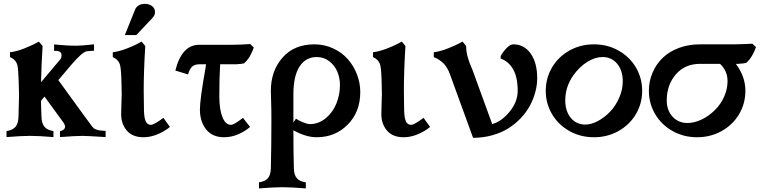

<svg xmlns="http://www.w3.org/2000/svg" viewBox="-20 -726 4032 1019"><path d="M14.6 1.5V-30.3Q47.4 -35.2 62.3 -53Q77.1 -70.8 78.1 -106Q81.1 -196.8 81.1 -220.7Q81.1 -238.3 79.1 -294.9Q76.7 -361.8 72.8 -377.9Q65.9 -407.2 39.6 -419.9Q36.6 -421.4 33.2 -422.9V-448.7Q66.4 -452.1 109.4 -469Q152.3 -485.8 186 -505.4L206.1 -481.9Q200.2 -393.1 197.8 -289.6L299.3 -410.2Q306.6 -418.9 306.6 -432.6Q306.6 -438.5 304.7 -442.9Q302.7 -447.3 299.6 -449.7Q296.4 -452.1 292.7 -453.6Q289.1 -455.1 284.7 -455.6Q280.3 -456.1 277.3 -456.1Q274.4 -456.1 270.5 -456.1L267.1 -455.6V-490.2Q331.5 -483.4 387.2 -483.4Q411.1 -483.4 479 -490.7V-457L441.9 -454.1Q417.5 -452.1 354 -377Q347.7 -369.1 325.2 -342.8Q302.7 -316.4 289.6 -300.8L427.2 -111.3Q447.3 -84 469.7 -53.7Q473.1 -49.3 477.1 -45.9Q481 -42.5 486.6 -40.3Q492.2 -38.1 495.8 -36.6Q499.5 -35.2 506.8 -34.2Q514.2 -33.2 517.1 -33Q520 -32.7 529.1 -32Q538.1 -31.2 540.5 -31.2V1.5Q439 -4.9 417.5 -4.9Q382.8 -4.9 298.3 1.5V-30.3Q309.1 -31.2 317.1 -37.8Q325.2 -44.4 325.2 -53.7Q325.2 -64.5 314.5 -78.6Q301.3 -96.7 267.8 -142.8Q234.4 -189 216.3 -213.4Q210 -205.6 197.3 -190.9Q197.8 -181.6 198.2 -162.6Q198.7 -143.6 199.2 -129.4Q199.7 -115.2 200.2 -106Q201.2 -70.8 216.3 -53Q231.4 -35.2 263.7 -30.3V1.5Q184.1 -4.9 139.2 -4.9Q94.2 -4.9 14.6 1.5Z M626 -225.6Q626 -255.4 624.5 -293.5Q624.5 -298.3 624 -308.1Q622.1 -369.1 615.2 -387.2Q605.5 -411.6 578.6 -422.9V-448.7Q611.8 -452.6 654.8 -469.2Q697.8 -485.8 731.4 -505.4L751 -481.9Q742.7 -349.1 742.7 -244.1Q742.7 -190.9 744.1 -139.6Q745.1 -99.6 753.7 -81.5Q762.2 -63.5 780.8 -63.5Q797.9 -63.5 847.2 -100.6L881.8 -52.2Q853.5 -28.8 815.9 -13.2Q778.3 2.4 741.7 2.4Q683.1 2.4 653.1 -33Q623 -68.4 623 -120.1Q623 -143.6 624.5 -178.2Q626 -212.9 626 -225.6ZM703.6 -540H642.6L697.8 -677.2Q702.1 -688 715.6 -696.8Q729 -705.6 748 -705.6Q772 -705.6 787.4 -693.4Q802.7 -681.2 802.7 -661.6Q802.7 -645 789.1 -631.3H789.6Q775.4 -616.7 746.6 -585.7Q717.8 -554.7 703.6 -540Z M1237.3 -384.8H1221.7H1199.7H1148.4Q1144 -313 1144 -215.3Q1144 -145.5 1160.4 -104.5Q1176.8 -63.5 1205.6 -63.5Q1222.7 -63.5 1269.5 -100.6L1307.1 -52.2Q1279.8 -28.3 1243.4 -12.9Q1207 2.4 1169.4 2.4Q1106.9 2.4 1074 -39.3Q1041 -81.1 1041 -144.5Q1041 -200.2 1071.8 -371.1L1071.3 -370.6Q1071.8 -374 1073.7 -384.8H1037.1Q1014.2 -384.8 1000.5 -373Q986.8 -361.3 978 -331.1L910.6 -351.6Q944.8 -488.3 1037.1 -488.3H1199.7Q1258.3 -488.3 1308.1 -492.2L1326.7 -473.6Q1319.8 -451.7 1306.4 -428.2Q1293 -404.8 1274.9 -389.6Q1261.2 -386.2 1237.3 -385.3Z M1660.2 2.4Q1603.5 2.4 1537.1 -34.7Q1537.1 81.5 1539.6 166Q1540 201.7 1555.2 219.5Q1570.3 237.3 1603 241.7V273.9Q1523.9 267.6 1478.5 267.6Q1433.6 267.6 1354.5 273.9V241.7Q1386.7 237.3 1401.9 219.5Q1417 201.7 1417.5 166.5Q1420.4 44.4 1420.4 -89.4Q1420.4 -149.4 1418.9 -186.5Q1417.5 -223.6 1417.5 -244.1Q1417.5 -350.1 1479.5 -420.4Q1541.5 -490.7 1648.4 -490.7Q1701.7 -490.7 1748 -469.2Q1794.4 -447.8 1825.7 -412.4Q1856.9 -377 1874.5 -331.3Q1892.1 -285.6 1892.1 -237.8Q1892.1 -132.3 1825.7 -64.9Q1759.3 2.4 1660.2 2.4ZM1537.1 -225.1V-75.7L1550.8 -96.2Q1565.4 -85.9 1588.6 -76.7Q1611.8 -67.4 1624 -67.4Q1670.9 -67.4 1708.3 -98.1Q1745.6 -128.9 1764.9 -175.8Q1784.2 -222.7 1784.2 -274.4Q1784.2 -312 1770.3 -345.5Q1756.3 -378.9 1727.5 -401.1Q1698.7 -423.3 1660.6 -423.3Q1603 -423.3 1570.1 -373.3Q1537.1 -323.2 1537.1 -225.1Z M2006.8 -225.6Q2006.8 -255.4 2005.4 -293.5Q2005.4 -298.3 2004.9 -308.1Q2002.9 -369.1 1996.1 -387.2Q1986.3 -411.6 1959.5 -422.9V-448.7Q1992.7 -452.6 2035.6 -469.2Q2078.6 -485.8 2112.3 -505.4L2131.8 -481.9Q2123.5 -349.1 2123.5 -244.1Q2123.5 -190.9 2125 -139.6Q2126 -99.6 2134.5 -81.5Q2143.1 -63.5 2161.6 -63.5Q2178.7 -63.5 2228 -100.6L2262.7 -52.2Q2234.4 -28.8 2196.8 -13.2Q2159.2 2.4 2122.6 2.4Q2064 2.4 2033.9 -33Q2003.9 -68.4 2003.9 -120.1Q2003.9 -143.6 2005.4 -178.2Q2006.8 -212.9 2006.8 -225.6Z M2490.7 5.4 2368.2 -331.5Q2354.5 -369.1 2333.3 -390.1Q2312 -411.1 2282.2 -422.9V-448.7Q2315.4 -452.6 2357.9 -469.2Q2400.4 -485.8 2434.6 -505.4L2454.1 -481.9V-477.1Q2454.1 -428.2 2487.8 -354.5L2592.3 -67.4Q2643.6 -82 2685.5 -134.3Q2727.5 -186.5 2727.5 -243.2Q2727.5 -317.9 2702.6 -359.6Q2677.7 -401.4 2637.2 -415V-427.7Q2646 -446.8 2666.7 -468.8Q2687.5 -490.7 2704.1 -490.7Q2761.7 -490.7 2796.4 -441.7Q2831.1 -392.6 2831.1 -311Q2831.1 -274.4 2821 -237.1Q2811 -199.7 2792 -164.6Q2772.9 -129.4 2743.4 -98.4Q2713.9 -67.4 2677.2 -44.4Q2640.6 -21.5 2592.5 -8.1Q2544.4 5.4 2490.7 5.4Z M2909.7 -120.4Q2876.5 -176.8 2876.5 -244.1Q2876.5 -311.5 2909.7 -367.9Q2942.9 -424.3 3001.7 -457.5Q3060.5 -490.7 3132.3 -490.7Q3204.1 -490.7 3262.9 -457.5Q3321.8 -424.3 3355 -367.9Q3388.2 -311.5 3388.2 -244.1Q3388.2 -176.8 3355 -120.4Q3321.8 -64 3262.9 -30.8Q3204.1 2.4 3132.3 2.4Q3060.5 2.4 3001.7 -30.8Q2942.9 -64 2909.7 -120.4ZM3022.9 -326.2Q2980 -265.6 2980 -193.4Q2980 -135.7 3009.5 -100.3Q3039.1 -64.9 3086.4 -64.9Q3118.2 -64.9 3153.3 -83.7Q3188.5 -102.5 3217.8 -133.1Q3247.1 -163.6 3266.1 -206.8Q3285.2 -250 3285.2 -294.9Q3285.2 -352.1 3255.4 -387.7Q3225.6 -423.3 3178.2 -423.3Q3138.7 -423.3 3096.9 -397.5Q3055.2 -371.6 3022.9 -326.2Z M3902.3 -387.2H3885.3Q3936 -319.8 3936 -244.1Q3936 -176.8 3902.8 -120.4Q3869.6 -64 3810.5 -30.8Q3751.5 2.4 3679.7 2.4Q3607.9 2.4 3549.1 -30.8Q3490.2 -64 3457 -120.4Q3423.8 -176.8 3423.8 -244.1Q3423.8 -294.9 3443.1 -340.1Q3462.4 -385.3 3496.8 -418.7Q3531.2 -452.1 3582.5 -471.4Q3633.8 -490.7 3694.8 -490.7H3875.5Q3938 -491.7 3973.1 -494.1L3992.2 -476.1Q3985.4 -454.6 3971.7 -430.9Q3958 -407.2 3939.9 -392.1Q3926.3 -388.7 3902.3 -387.7ZM3841.3 -295.4Q3841.3 -350.1 3801.3 -387.2H3695.8Q3615.2 -387.2 3566.9 -331.3Q3518.6 -275.4 3518.6 -192.9Q3518.6 -140.6 3549.3 -106.9Q3580.1 -73.2 3628.9 -73.2Q3664.1 -73.2 3702.9 -91.3Q3741.7 -109.4 3774.9 -142.6Q3807.1 -174.8 3824.2 -215.1Q3841.3 -255.4 3841.3 -295.4Z"/></svg>

Font: Flanker
Style: Bold
Weight: 700
Designer: Flanker
Foundry: Flanker
Version: Version 2.021